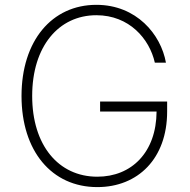

<svg xmlns="http://www.w3.org/2000/svg" viewBox="-20 -757 780 787"><path d="M614.7 -500H660.2C639.6 -616.1 539.4 -737.2 375 -737.2C192.5 -737.2 68.2 -589.5 68.2 -363.6C68.2 -138.5 191.4 9.9 378.9 9.9C545.5 9.9 665.1 -107.2 665.1 -299.7V-340.9H390.3V-299.7H621.8C620.7 -132.8 519.5 -32.7 378.9 -32.7C219.1 -32.7 111.9 -162.3 111.9 -363.6C111.9 -566.8 220.5 -694.6 375 -694.6C509.6 -694.6 592.7 -598 614.7 -500Z"/></svg>

Font: Karasuma Gothic
Style: Thin
Weight: 200
Designer: Rasmus Andersson / Ryoko Ishizuka
Foundry: rsms
Version: Version 1.00